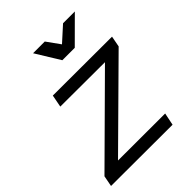

<svg xmlns="http://www.w3.org/2000/svg" viewBox="-217 -853 962 962"><g transform="rotate(-45 264.0 -372.0)"><path d="M112.5 -526.5 531 -525.5 520 -467.5 113.5 -65.5 447 -65 433.5 1 -1.5 0 9.5 -57.5 415.5 -460 100 -461ZM488.5 -746.5 359.5 -618H271.5L192.5 -746.5H275.5L326.5 -675.5L405 -746.5Z"/></g></svg>

Font: Argentum Sans Light
Style: Italic
Weight: 300
Italic angle: -11.3°
Designer: Julieta Ulanovsky (font), Owen Earl (portions from Jones font), Cristiano Sobral (main changes and remaster)
Foundry: Julieta Ulanovsky (font), Owen Earl (portions from Jones font), Cristiano Sobral (main changes and remaster)
Version: Version 3.127